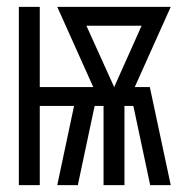

<svg xmlns="http://www.w3.org/2000/svg" viewBox="-20 -540 540 560"><path d="M35 0V-520H96V-286H252L147 -520H478L373 -286H417L478 0H418L369 -231H343V0H282V-231H256L207 0H147L196 -231H96V0ZM313 -286 393 -465H232Z"/></svg>

Font: Iosevka SS04 Light
Style: Regular
Weight: 300
Monospace: yes
Designer: Belleve Invis
Foundry: Belleve Invis
Version: Version 19.0.0; ttfautohint (v1.8.4)